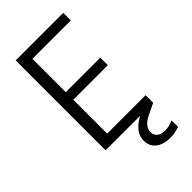

<svg xmlns="http://www.w3.org/2000/svg" viewBox="-270 -766 1042 1042"><g transform="rotate(-45 251.5 -244.5)"><path d="M445 -632H150V-376H415V-318H150V-58H445V0H80V-690H445ZM426 -38 445 0 385 29Q350 46 336 64Q322 82 322 102Q322 127 339 140Q356 153 384 153Q414 153 448 139V188Q432 194 413 197.5Q394 201 376 201Q348 201 322 192Q296 183 279.5 162.5Q263 142 263 109Q263 86 273.5 65Q284 44 308 24.5Q332 5 371 -13Z"/></g></svg>

Font: Parkinsans Light
Style: Regular
Weight: 300
Designer: Red Stone, Indian Type Foundry
Foundry: Indian Type Foundry
Version: Version 1.000